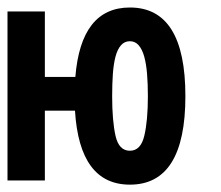

<svg xmlns="http://www.w3.org/2000/svg" viewBox="-30 -486 596 517"><path d="M-9.8 -455.1H90.8V-278.8H172.9Q188 -465.8 319.8 -465.8Q469.2 -465.8 469.2 -227.1Q469.2 11.2 319.8 11.2Q184.1 11.2 171.9 -188H90.8V0H-9.8ZM272 -227.1Q272 -161.1 281 -120.6Q290 -80.1 319.8 -80.1Q349.1 -80.1 358.6 -120.6Q368.2 -161.1 368.2 -227.1Q368.2 -259.8 366 -286.9Q363.8 -314 358.4 -333.5Q353 -353 343.5 -364Q334 -375 319.8 -375Q305.2 -375 295.7 -364Q286.1 -353 281 -333.5Q275.9 -314 273.9 -286.9Q272 -259.8 272 -227.1Z"/></svg>

Font: Anonymous Pro
Style: Bold
Weight: 700
Monospace: yes
Designer: Mark Simonson
Version: Version 1.003